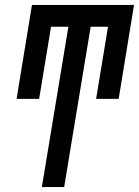

<svg xmlns="http://www.w3.org/2000/svg" viewBox="-20 -755 561 775"><path d="M149 0 256 -647H186L138 -356H47L109 -735H521L459 -356H368L416 -647H346L239 0Z"/></svg>

Font: Iosevka Term Curly Semibold
Style: Italic
Weight: 600
Italic angle: -9°
Designer: Belleve Invis
Foundry: Belleve Invis
Version: Version 32.3.0